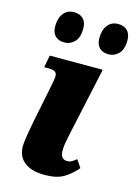

<svg xmlns="http://www.w3.org/2000/svg" viewBox="-118 -825 637 899"><g transform="rotate(15 201.0 -376.0)"><path d="M57 -95Q57 -122 77 -225L109 -383Q120 -436 120 -449Q120 -464 111 -470.5Q102 -477 78 -477H58L69 -536H326L255 -209Q254 -202 249.5 -181Q245 -160 243.5 -147Q242 -134 242 -120Q242 -101 250.5 -90.5Q259 -80 274 -80Q287 -80 294 -83.5Q301 -87 319 -101L344 -64Q314 -29 280.5 -9.5Q247 10 190 10Q126 10 91.5 -17Q57 -44 57 -95ZM58 -676Q58 -715 76.5 -738.5Q95 -762 127 -762Q155 -762 171.5 -746Q188 -730 188 -699Q188 -655 167.5 -634Q147 -613 119 -613Q90 -613 74 -629Q58 -645 58 -676ZM272 -676Q272 -715 290.5 -738.5Q309 -762 341 -762Q369 -762 385.5 -746Q402 -730 402 -699Q402 -655 381.5 -634Q361 -613 333 -613Q304 -613 288 -629Q272 -645 272 -676Z"/></g></svg>

Font: Noto Serif NarrowBlack
Style: Italic
Weight: 900
Width: 4
Italic angle: -12°
Designer: Monotype Design Team
Foundry: Monotype Imaging Inc.
Version: Version 1.001